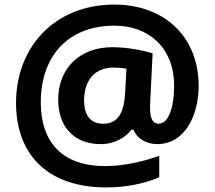

<svg xmlns="http://www.w3.org/2000/svg" viewBox="-20 -734 937 838"><path d="M847 -358C847 -578 693 -714 479 -714C217 -714 50 -527 50 -285C50 -53 195 84 443 84C531 84 611 67 675 40V-54C605 -28 516 -9 439 -9C257 -9 158 -108 158 -288C158 -481 270 -622 480 -622C629 -622 740 -526 740 -359C740 -269 717 -194 672 -194C653 -194 635 -207 635 -262C635 -266 635 -282 636 -296L646 -501C608 -514 533 -528 470 -528C325 -528 234 -433 234 -299C234 -183 301 -105 420 -105C483 -105 527 -135 554 -168H562C577 -131 617 -105 666 -105C789 -105 847 -234 847 -358ZM347 -297C347 -368 381 -439 476 -439C498 -439 517 -437 532 -434L526 -326C521 -247 498 -194 431 -194C380 -194 347 -224 347 -297Z"/></svg>

Font: Noto Kufi Arabic
Style: Bold
Weight: 700
Designer: Monotype Design Team, David Williams, Khaled Hosny
Foundry: Google LLC
Version: Version 2.109